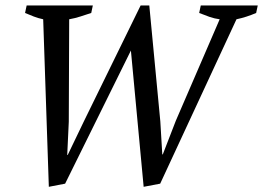

<svg xmlns="http://www.w3.org/2000/svg" viewBox="-20 -683 978 714"><path d="M796.9 -611.3Q777.8 -613.8 759.5 -620.1Q741.2 -626.5 720.7 -634.8L726.6 -662.6H938.5L932.6 -634.8Q914.6 -627 896.2 -621.1Q877.9 -615.2 859.4 -611.3L575.7 0L514.2 11.7L466.8 -495.1L222.2 0L161.6 11.7L140.6 -611.3Q122.1 -615.2 105.5 -621.6Q88.9 -627.9 73.2 -634.8L79.1 -662.6H325.2L319.3 -634.8Q299.8 -628.4 279.5 -621.8Q259.3 -615.2 237.3 -611.3L235.8 -230L230 -106.9H231.9L292 -231.9L502.9 -662.6H535.2L576.2 -231.4L583.5 -108.9H585.4L633.8 -233.9Z"/></svg>

Font: PT Astra Serif
Style: Italic
Weight: 400
Italic angle: -16°
Designer: A.Korolkova, I. Chaeva
Foundry: ParaType Ltd
Version: Version 1.001